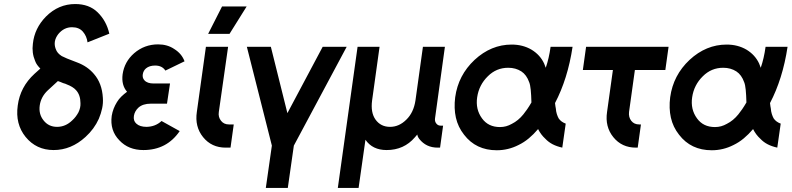

<svg xmlns="http://www.w3.org/2000/svg" viewBox="-20 -732 3925 952"><path d="M353 -712Q270 -712 208 -650Q151 -592 143 -515Q137 -470 154 -430Q158 -419 164.5 -410Q171 -401 180 -392L151 -366Q80 -301 68 -209Q55 -117 107 -53Q160 12 246 12Q333 12 404 -53Q447 -92 470 -143Q481 -169 486.5 -195Q492 -221 490 -247Q486 -319 446 -365Q430 -384 409 -398.5Q388 -413 361 -423Q331 -434 312 -442Q293 -450 286 -454Q275 -461 267.5 -469.5Q260 -478 256 -490Q242 -528 269 -563Q297 -597 337 -597Q372 -597 391 -575Q410 -553 414 -522L522 -565Q508 -628 464 -671Q422 -712 353 -712ZM267 -330Q272 -329 278.5 -326Q285 -323 293 -320Q300 -318 304.5 -316.5Q309 -315 310 -314Q342 -302 357 -285Q379 -261 379 -220Q380 -198 369 -175Q363 -164 355.5 -154Q348 -144 338 -135Q305 -103 263 -103Q221 -103 196 -135Q171 -166 177 -209Q183 -252 217 -284Z M823 -318H742Q710 -318 696 -334Q685 -346 688 -364Q691 -382 704 -393Q721 -407 749 -407Q784 -407 800 -382L895 -428Q888 -447 875.5 -462Q863 -477 844 -489Q810 -512 764 -512Q696 -512 645 -468Q597 -426 588 -364Q581 -310 610 -277Q595 -266 582 -253.5Q569 -241 560 -226Q540 -194 534 -158Q524 -85 572 -36Q617 12 691 12Q807 12 871 -82L781 -132Q751 -104 707 -103Q673 -103 656 -119Q640 -133 644 -158Q648 -181 666 -198Q688 -218 728 -218H808Z M1001 -500 956 -177Q945 -104 987 -52Q1029 0 1099 0H1123L1139 -115H1115Q1090 -115 1076 -133Q1061 -152 1065 -177L1111 -500ZM1012 -564H1118L1203 -700H1081Z M1204 -500 1328 -10 1298 200H1407L1437 -10L1699 -500H1580L1405 -171L1323 -500Z M1897 12Q1983 12 2037 -51Q2041 -55 2043.5 -58.5Q2046 -62 2049 -65Q2050 -59 2052.5 -53.5Q2055 -48 2059 -43Q2093 0 2150 0H2162L2177 -109H2165Q2151 -109 2143 -120Q2135 -130 2137 -145L2186 -500H2077L2040 -234Q2031 -174 1995 -139Q1959 -103 1914 -103Q1868 -103 1842 -139Q1817 -174 1825 -234L1862 -500H1753L1655 200H1758L1792 -39Q1827 12 1897 12Z M2517 -511Q2415 -511 2333 -435Q2252 -359 2237 -250Q2230 -195 2240.5 -148.5Q2251 -102 2281 -64Q2340 13 2443 13Q2500 13 2551 -13Q2578 -26 2602 -46Q2626 -66 2648 -92Q2655 -78 2664 -66Q2673 -54 2684 -44Q2700 -27 2720.5 -16.5Q2741 -6 2768 0L2785 -119Q2774 -123 2765 -129.5Q2756 -136 2750 -145Q2745 -154 2741 -166.5Q2737 -179 2736 -194Q2735 -198 2734 -205Q2733 -212 2732 -221Q2763 -280 2785 -350Q2807 -420 2819 -500H2710Q2706 -471 2700 -445Q2694 -419 2686 -396Q2684 -401 2682 -406.5Q2680 -412 2678 -417Q2658 -460 2615 -486Q2572 -511 2517 -511ZM2500 -396Q2537 -396 2565 -378Q2591 -361 2604 -324Q2609 -312 2611.5 -287Q2614 -262 2615 -224Q2604 -205 2594 -190.5Q2584 -176 2575 -165Q2550 -134 2518 -118Q2504 -110 2489.5 -106Q2475 -102 2459 -102Q2401 -102 2370 -145Q2337 -190 2346 -250Q2355 -311 2399 -354Q2441 -396 2500 -396Z M2886 -500 2870 -385H3019L2990 -177Q2979 -104 3021 -52Q3063 0 3133 0H3142L3158 -115H3149Q3124 -115 3110 -133Q3096 -151 3099 -177L3128 -385H3279L3295 -500Z M3583 -511Q3481 -511 3399 -435Q3318 -359 3303 -250Q3296 -195 3306.5 -148.5Q3317 -102 3347 -64Q3406 13 3509 13Q3566 13 3617 -13Q3644 -26 3668 -46Q3692 -66 3714 -92Q3721 -78 3730 -66Q3739 -54 3750 -44Q3766 -27 3786.5 -16.5Q3807 -6 3834 0L3851 -119Q3840 -123 3831 -129.5Q3822 -136 3816 -145Q3811 -154 3807 -166.5Q3803 -179 3802 -194Q3801 -198 3800 -205Q3799 -212 3798 -221Q3829 -280 3851 -350Q3873 -420 3885 -500H3776Q3772 -471 3766 -445Q3760 -419 3752 -396Q3750 -401 3748 -406.5Q3746 -412 3744 -417Q3724 -460 3681 -486Q3638 -511 3583 -511ZM3566 -396Q3603 -396 3631 -378Q3657 -361 3670 -324Q3675 -312 3677.5 -287Q3680 -262 3681 -224Q3670 -205 3660 -190.5Q3650 -176 3641 -165Q3616 -134 3584 -118Q3570 -110 3555.5 -106Q3541 -102 3525 -102Q3467 -102 3436 -145Q3403 -190 3412 -250Q3421 -311 3465 -354Q3507 -396 3566 -396Z"/></svg>

Font: Unageo
Style: SemiBold-Italic
Weight: 600
Designer: Richard Sepsi
Foundry: Richard Sepsi
Version: Version 2.000